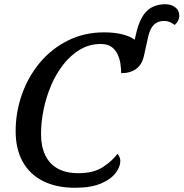

<svg xmlns="http://www.w3.org/2000/svg" viewBox="-20 -878 868 908"><path d="M335 10Q247 10 184 -21.5Q121 -53 87.5 -113Q54 -173 54 -258Q54 -347 83.5 -431Q113 -515 168 -581Q223 -647 300.5 -686Q378 -725 472 -725Q520 -725 557 -716Q594 -707 617 -690L621 -707Q638 -789 672 -823.5Q706 -858 762 -858Q789 -858 808.5 -843.5Q828 -829 828 -802Q828 -792 822.5 -780.5Q817 -769 806 -760Q796 -768 783.5 -773.5Q771 -779 758 -779Q738 -779 722.5 -771.5Q707 -764 696 -745.5Q685 -727 678 -692L661 -615Q652 -573 624.5 -552.5Q597 -532 553 -532Q553 -553 549.5 -576.5Q546 -600 536 -621.5Q526 -643 507 -656.5Q488 -670 456 -670Q403 -670 358.5 -643.5Q314 -617 279.5 -573Q245 -529 221.5 -473.5Q198 -418 186 -359Q174 -300 174 -244Q174 -186 194 -144Q214 -102 253.5 -80.5Q293 -59 351 -59Q422 -59 466 -87.5Q510 -116 535 -150Q541 -146 545 -136.5Q549 -127 549 -116Q549 -89 526.5 -59.5Q504 -30 457 -10Q410 10 335 10Z"/></svg>

Font: ET Text
Style: Italic
Weight: 470
Italic angle: -12°
Designer: Monotype Design Team
Foundry: Monotype Imaging Inc.
Version: Version 2.009